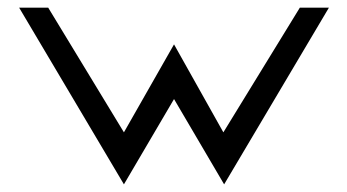

<svg xmlns="http://www.w3.org/2000/svg" viewBox="-20 -471 908 502"><path d="M30 -451 304 11 435 -212 566 11 840 -451H764L564 -125L435 -355L304 -125L106 -451Z"/></svg>

Font: Charger Sport
Style: DfExt
Weight: 400
Designer: Jasper
Foundry: Cannot Into Space Fonts
Version: Version 1.1